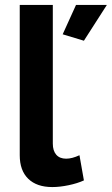

<svg xmlns="http://www.w3.org/2000/svg" viewBox="-20 -750 453 778"><path d="M192 8Q222 8 258 0.5Q294 -7 320 -19L302 -121Q272 -107 248 -107Q222 -107 208 -123Q194 -139 194 -168V-730H60V-121Q60 -59 94.5 -25.5Q129 8 192 8ZM288 -730 234 -611 320 -585 413 -730Z"/></svg>

Font: RT Raleway Bold
Style: Regular
Weight: 400
Designer: Matt McInerney, Pablo Impallari, Rodrigo Fuenzalida — Edited by Milan Moffatt in April 2016
Foundry: Matt McInerney, Pablo Impallari, Rodrigo Fuenzalida — Edited by Milan Moffatt in April 2016
Version: Version 3.001